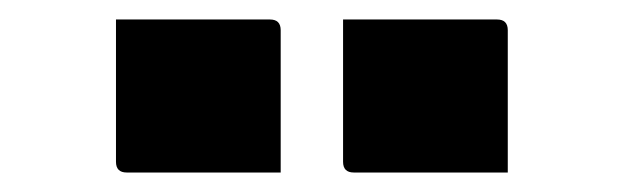

<svg xmlns="http://www.w3.org/2000/svg" viewBox="-20 -788 640 197"><path d="M99 -768H257Q268 -768 268 -757V-611H110Q99 -611 99 -622ZM332 -768H490Q501 -768 501 -757V-611H343Q332 -611 332 -622Z"/></svg>

Font: Recursive Mn Lnr St Blk
Style: Regular
Weight: 900
Monospace: yes
Version: Version 1.079;hotconv 1.0.112;makeotfexe 2.5.65598; ttfautoh